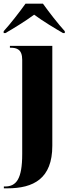

<svg xmlns="http://www.w3.org/2000/svg" viewBox="-43 -786 378 1046"><path d="M-23 -616V-606H-13C27 -629 96 -671 143 -706C190 -671 260 -629 300 -606H310V-616C275 -654 223 -721 191 -766H96C64 -721 12 -654 -23 -616ZM-22 240H-3C140 240 242 187 242 8V-536H11V-526H14C49 -526 78 -517 78 -460V53C78 189 46 230 -16 230H-22Z"/></svg>

Font: Noto Serif Display ExtraCondensed Black
Style: Regular
Weight: 900
Width: 2
Designer: Monotype Design Team
Foundry: Monotype Imaging Inc.
Version: Version 2.009